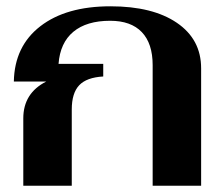

<svg xmlns="http://www.w3.org/2000/svg" viewBox="-20 -590 713 610"><path d="M54 -214Q54 -294 127 -331H24Q26 -443 108 -506.5Q190 -570 331 -570Q465 -570 542 -517.5Q619 -465 619 -373V0H465V-383Q465 -452 430.5 -488Q396 -524 330 -524Q255 -524 213 -489Q171 -454 166 -387H308V-347Q255 -344 231.5 -319Q208 -294 208 -242V0H54Z"/></svg>

Font: Fahkwang
Style: Bold
Weight: 700
Designer: Suppakit Chalermlarp | Katatrad Co.,Ltd.
Foundry: Cadson Demak Co.,Ltd.
Version: Version 1.000; ttfautohint (v1.6)